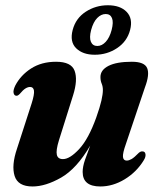

<svg xmlns="http://www.w3.org/2000/svg" viewBox="-20 -682 583 712"><path d="M508.5 -120.5Q518 -120.5 519.5 -110.2Q521 -100 513 -87.5Q486.5 -44 442.5 -17.2Q398.5 9.5 352 9.5Q286.5 9.5 286.5 -44.5Q286.5 -64 295.2 -89.2Q304 -114.5 314.5 -142Q264.5 -56.5 206.8 -23.5Q149 9.5 100.5 9.5Q46.5 9.5 34.2 -29.5Q22 -68.5 43 -130.5L97 -297.5Q108 -332 106 -345.8Q104 -359.5 91.5 -359.5Q83.5 -359.5 74.5 -354Q65.5 -348.5 53 -333.5Q45.5 -326 40.5 -327Q33 -327 30.5 -336.8Q28 -346.5 36.5 -364.5Q56.5 -403 95.2 -428Q134 -453 188 -453Q244.5 -453 256.8 -419.2Q269 -385.5 251 -328.5L198.5 -161.5Q187 -124 190.8 -108Q194.5 -92 213.5 -92Q239 -92 273.8 -129.5Q308.5 -167 337 -246.5Q350.5 -284.5 356 -308.8Q361.5 -333 361.5 -348Q361.5 -361.5 357 -372Q352.5 -382.5 352.5 -396.5Q352.5 -422.5 382.5 -437.8Q412.5 -453 469 -453Q516 -453 525.8 -429.2Q535.5 -405.5 517.5 -358L447 -148.5Q434.5 -113.5 436 -100Q437.5 -86.5 450 -86.5Q458 -86.5 468 -92.2Q478 -98 495 -115.5Q502.5 -121.5 508.5 -120.5ZM331.5 -479Q287 -479 262.5 -503Q238 -527 249.5 -571Q261 -614.5 298 -638.5Q335 -662.5 380 -662.5Q426 -662.5 449.8 -637.8Q473.5 -613 462.5 -571Q451.5 -528.5 414.5 -503.8Q377.5 -479 331.5 -479ZM372 -630Q355 -630 340.5 -615.2Q326 -600.5 318 -571Q310.5 -542 317.2 -526.8Q324 -511.5 341 -511.5Q358 -511.5 372.2 -527Q386.5 -542.5 394 -571Q401.5 -600 395.2 -615Q389 -630 372 -630Z"/></svg>

Font: Fraunces 144pt S050
Style: Bold Italic
Weight: 700
Italic angle: -16°
Version: Version 1.000; ttfautohint (v1.8.3)